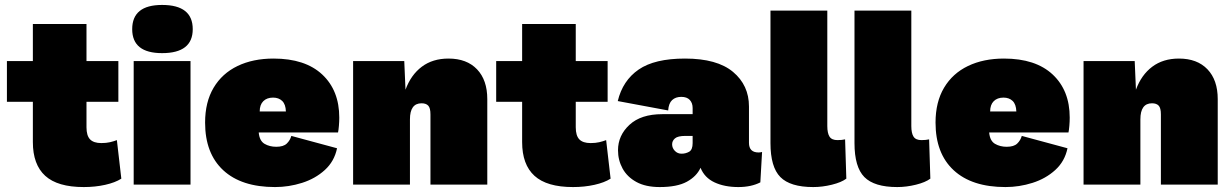

<svg xmlns="http://www.w3.org/2000/svg" viewBox="-20 -747 4986 777"><path d="M453 -180 471 -24Q446 -8 405.5 1Q365 10 319 10Q213 10 163 -35.5Q113 -81 113 -172V-335H8V-500H113V-650H330V-500H459V-335H330V-232Q330 -198 344.5 -183Q359 -168 390 -168Q410 -168 425 -171.5Q440 -175 453 -180Z M751 -500V0H521V-500ZM636 -727Q760 -727 760 -629Q760 -532 636 -532Q515 -532 515 -629Q515 -727 636 -727Z M1093 10Q957 10 883.5 -58Q810 -126 810 -251Q810 -334 844.5 -392Q879 -450 941.5 -480Q1004 -510 1087 -510Q1215 -510 1284 -445.5Q1353 -381 1353 -271Q1353 -255 1351.5 -237.5Q1350 -220 1348 -211H1027Q1030 -177 1050.5 -165Q1071 -153 1098 -153Q1127 -153 1140.5 -166Q1154 -179 1159 -197L1344 -147Q1333 -94 1294.5 -59Q1256 -24 1202.5 -7Q1149 10 1093 10ZM1031 -296H1137Q1136 -325 1122 -338.5Q1108 -352 1085 -352Q1060 -352 1045.5 -337.5Q1031 -323 1031 -296Z M1409 0V-500H1616L1621 -384Q1643 -444 1687 -477Q1731 -510 1795 -510Q1869 -510 1910.5 -466.5Q1952 -423 1952 -346V0H1722V-284Q1722 -310 1713 -319.5Q1704 -329 1686 -329Q1639 -329 1639 -264V0Z M2433 -180 2451 -24Q2426 -8 2385.5 1Q2345 10 2299 10Q2193 10 2143 -35.5Q2093 -81 2093 -172V-335H1988V-500H2093V-650H2310V-500H2439V-335H2310V-232Q2310 -198 2324.5 -183Q2339 -168 2370 -168Q2390 -168 2405 -171.5Q2420 -175 2433 -180Z M2783 -310Q2783 -330 2771.5 -342.5Q2760 -355 2737 -355Q2714 -355 2700 -342Q2686 -329 2684 -300L2480 -338Q2500 -421 2564.5 -465.5Q2629 -510 2752 -510Q2882 -510 2946.5 -456Q3011 -402 3011 -316V-169Q3011 -130 3050 -130Q3058 -130 3064 -132L3057 -9Q3020 10 2968 10Q2912 10 2871.5 -9Q2831 -28 2815 -68Q2799 -33 2759.5 -11.5Q2720 10 2650 10Q2593 10 2555.5 -10.5Q2518 -31 2499.5 -65Q2481 -99 2481 -139Q2481 -199 2527.5 -242Q2574 -285 2660 -285H2783ZM2738 -125Q2755 -125 2769 -133Q2783 -141 2783 -168V-197H2754Q2723 -197 2711.5 -187Q2700 -177 2700 -163Q2700 -148 2711 -136.5Q2722 -125 2738 -125Z M3328 -704V-237Q3328 -208 3337 -194Q3346 -180 3369 -180Q3387 -180 3400 -183L3405 -24Q3385 -9 3346.5 0.5Q3308 10 3271 10Q3178 10 3138 -30.5Q3098 -71 3098 -168V-704Z M3668 -704V-237Q3668 -208 3677 -194Q3686 -180 3709 -180Q3727 -180 3740 -183L3745 -24Q3725 -9 3686.5 0.5Q3648 10 3611 10Q3518 10 3478 -30.5Q3438 -71 3438 -168V-704Z M4049 10Q3913 10 3839.5 -58Q3766 -126 3766 -251Q3766 -334 3800.5 -392Q3835 -450 3897.5 -480Q3960 -510 4043 -510Q4171 -510 4240 -445.5Q4309 -381 4309 -271Q4309 -255 4307.5 -237.5Q4306 -220 4304 -211H3983Q3986 -177 4006.5 -165Q4027 -153 4054 -153Q4083 -153 4096.5 -166Q4110 -179 4115 -197L4300 -147Q4289 -94 4250.5 -59Q4212 -24 4158.5 -7Q4105 10 4049 10ZM3987 -296H4093Q4092 -325 4078 -338.5Q4064 -352 4041 -352Q4016 -352 4001.5 -337.5Q3987 -323 3987 -296Z M4365 0V-500H4572L4577 -384Q4599 -444 4643 -477Q4687 -510 4751 -510Q4825 -510 4866.5 -466.5Q4908 -423 4908 -346V0H4678V-284Q4678 -310 4669 -319.5Q4660 -329 4642 -329Q4595 -329 4595 -264V0Z"/></svg>

Font: Prodigy Sans Black
Style: Regular
Weight: 900
Designer: Wei Huang
Foundry: Wei Huang
Version: Version 1.003; ttfautohint (v1.8.3)